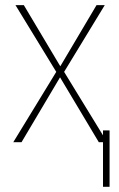

<svg xmlns="http://www.w3.org/2000/svg" viewBox="-20 -548 458 740"><path d="M71.8 -528.3 212.4 -292.5 352.1 -528.3H383.8L227.1 -271L393.1 0H360.8L211.4 -250L63 0H31.2L196.8 -271L39.6 -528.3ZM402.3 -45.4V171.9H377V-45.4Z"/></svg>

Font: Roboto Condensed Thin
Style: Regular
Weight: 250
Width: 3
Designer: Christian Robertson
Foundry: Google
Version: Version 3.009; 2024